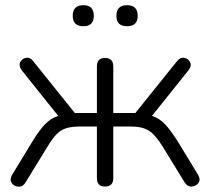

<svg xmlns="http://www.w3.org/2000/svg" viewBox="-20 -712 809 739"><path d="M469 -611Q428 -611 428 -651Q428 -692 469 -692Q510 -692 510 -651Q510 -611 469 -611ZM301 -611Q260 -611 260 -651Q260 -692 301 -692Q341 -692 341 -651Q341 -611 301 -611ZM384 6Q353 6 353 -26V-225H285Q240 -225 215 -209.5Q190 -194 163 -148L79 -11Q69 7 52 6.5Q35 6 25.5 -7Q16 -20 26 -38L102 -163Q131 -211 153.5 -234Q176 -257 204 -266L64 -441Q51 -459 58 -473Q65 -487 81 -489.5Q97 -492 109 -475L268 -277H353V-456Q353 -489 384 -489Q416 -489 416 -456V-277H501L660 -475Q673 -492 688.5 -489.5Q704 -487 711.5 -473Q719 -459 705 -441L565 -266Q593 -257 615 -234Q637 -211 667 -163L743 -38Q753 -20 743.5 -7.5Q734 5 717.5 6Q701 7 690 -11L606 -148Q579 -192 554 -208.5Q529 -225 484 -225H416V-26Q416 6 384 6Z"/></svg>

Font: Chiron GoRound TC L
Style: Regular
Weight: 300
Designer: Ryoko NISHIZUKA 西塚涼子 (kana, bopomofo & ideographs); Paul D. Hunt (Latin, Greek & Cyrillic); Sandoll Communications 산돌커뮤니
Foundry: Adobe
Version: Version 1.000;hotconv 1.1.1;makeotfexe 2.6.0